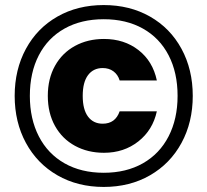

<svg xmlns="http://www.w3.org/2000/svg" viewBox="-20 -732 819 759"><path d="M742 -353Q742 -249 697.5 -167Q653 -85 573 -39Q493 7 390 7Q287 7 207 -39Q127 -85 82.5 -167Q38 -249 38 -353Q38 -457 82.5 -539Q127 -621 207 -666.5Q287 -712 390 -712Q493 -712 573 -666.5Q653 -621 697.5 -539Q742 -457 742 -353ZM98 -353Q98 -262 133.5 -193Q169 -124 235 -86.5Q301 -49 390 -49Q479 -49 545 -86.5Q611 -124 646.5 -193Q682 -262 682 -353Q682 -445 646.5 -513.5Q611 -582 545 -619Q479 -656 390 -656Q301 -656 235 -619Q169 -582 133.5 -513.5Q98 -445 98 -353ZM169 -353Q169 -285 197.5 -234Q226 -183 276.5 -155.5Q327 -128 391 -128Q470 -128 527 -173Q584 -218 600 -292H453Q436 -243 386 -243Q349 -243 328 -271Q307 -299 307 -353Q307 -407 328 -435Q349 -463 386 -463Q411 -463 428.5 -450Q446 -437 453 -414H600Q584 -490 527.5 -534Q471 -578 391 -578Q327 -578 276.5 -550.5Q226 -523 197.5 -472Q169 -421 169 -353Z"/></svg>

Font: IBM-Poppins
Style: Poppins-Bold
Weight: 700
Designer: Mike Abbink, Paul van der Laan, Pieter van Rosmalen, Ben Mitchell, Mark Frömberg
Foundry: Bold Monday
Version: Version 1.1